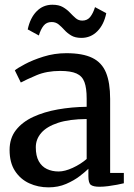

<svg xmlns="http://www.w3.org/2000/svg" viewBox="-20 -796 576 827"><path d="M188.9 11Q144.1 11 105.9 -6.5Q67.8 -24 44.5 -59.8Q21.3 -95.5 21.3 -150Q21.3 -200.5 48.7 -235.7Q76.2 -270.8 123.1 -292.5Q170.1 -314.2 229.5 -324.7Q289 -335.2 353.3 -336V-371.5Q353.3 -416.7 343.7 -442.6Q334.1 -468.4 309.5 -479.4Q284.9 -490.5 239.5 -490.5Q181.2 -490.5 137.4 -472Q93.6 -453.4 69.6 -440.6L43.9 -492.9Q54 -501.9 87.2 -519.6Q120.3 -537.4 167.3 -552.1Q214.3 -566.9 265.9 -566.9Q336.3 -566.9 377.6 -546.7Q418.8 -526.6 436.6 -483.2Q454.4 -439.8 454.4 -370.3V-51.1H513.4V-6.6Q502.3 -3.8 484.1 -0.3Q465.9 3.2 445.8 5.8Q425.6 8.4 408.7 8.4Q382.3 8.4 371.5 0.5Q360.7 -7.4 360.7 -37.1V-69Q348.2 -56.6 323.6 -37.6Q299 -18.6 264.8 -3.8Q230.6 11 188.9 11ZM232.5 -57.4Q259.2 -57.4 293.3 -73.1Q327.4 -88.8 353.3 -111.3V-283.3Q278.3 -282.9 229.8 -266.9Q181.3 -250.8 157.7 -223.6Q134.2 -196.4 134.2 -161.8Q134.2 -124.6 147 -101.6Q159.8 -78.6 182.1 -68Q204.4 -57.4 232.5 -57.4ZM99.4 -669.3Q109.9 -719 137.8 -747.3Q165.6 -775.6 205.6 -775.6Q233.7 -775.6 251.3 -765.2Q268.8 -754.9 281.4 -741.5Q293.9 -728.2 305.9 -717.8Q317.9 -707.4 334.2 -707.3Q356.1 -707.2 368.7 -723.2Q381.3 -739.2 389.3 -765.3L437.7 -739.3Q427.8 -690.1 399.4 -661.5Q371 -632.8 330.7 -632.8Q303.7 -632.8 286.6 -643.2Q269.6 -653.5 257.4 -666.9Q245.3 -680.4 232.7 -690.7Q220.1 -701.1 202.3 -701.1Q180.3 -701.1 167.7 -685.2Q155.2 -669.4 147.4 -643.2Z"/></svg>

Font: Merriweather Light
Style: Regular
Weight: 300
Designer: Eben Sorkin
Foundry: Eben Sorkin
Version: Version 2.100